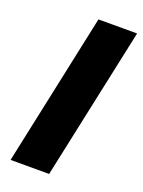

<svg xmlns="http://www.w3.org/2000/svg" viewBox="-133 -751 608 815"><g transform="rotate(20 171.0 -344.0)"><path d="M20.5 0 167 -688H341.6L194.6 0Z"/></g></svg>

Font: Saira Thin
Style: Italic
Weight: 100
Italic angle: -12°
Designer: Hector Gatti with collaboration of the Omnibus-Type team
Foundry: Omnibus-Type
Version: Version 1.101